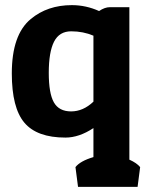

<svg xmlns="http://www.w3.org/2000/svg" viewBox="-20 -528 574 748"><path d="M484 -500V94Q513 107 526 123L516 200H284L274 123Q293 99 344 84V-29Q288 8 235 8Q124 8 75 -50Q26 -108 26 -242Q26 -393 100 -454Q165 -508 260 -508Q315 -508 366 -485Q388 -500 408 -500ZM344 -132V-389Q304 -406 257.5 -406Q211 -406 190.5 -365.5Q170 -325 170 -244.5Q170 -164 190 -129Q210 -94 257 -94Q304 -94 344 -132Z"/></svg>

Font: Patua One
Style: Regular
Weight: 400
Designer: luciano Vergara
Foundry: Luciano Vergara
Version: Version 1.002